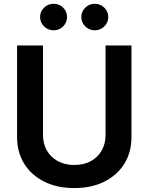

<svg xmlns="http://www.w3.org/2000/svg" viewBox="-20 -963 769 994"><path d="M364.7 10.7Q275.4 10.7 208.7 -22.7Q142.1 -56.2 105.2 -115.5Q68.4 -174.8 68.4 -252.9V-727.5H202.6V-263.7Q202.6 -218.8 222.7 -183.8Q242.7 -148.9 279.1 -128.9Q315.4 -108.9 364.7 -108.9Q414.1 -108.9 450.4 -128.9Q486.8 -148.9 506.6 -183.8Q526.4 -218.8 526.4 -263.7V-727.5H660.6V-252.9Q660.6 -174.8 623.8 -115.5Q586.9 -56.2 520.3 -22.7Q453.6 10.7 364.7 10.7ZM470.7 -806.2Q441.9 -806.2 421.4 -826.4Q400.9 -846.7 400.9 -875Q400.9 -903.3 421.4 -923.3Q441.9 -943.4 470.7 -943.4Q499.5 -943.4 520 -923.3Q540.5 -903.3 540.5 -875Q540.5 -846.7 520 -826.4Q499.5 -806.2 470.7 -806.2ZM257.8 -806.2Q228.5 -806.2 208 -826.4Q187.5 -846.7 187.5 -875Q187.5 -903.3 208 -923.3Q228.5 -943.4 257.8 -943.4Q286.6 -943.4 306.9 -923.3Q327.1 -903.3 327.1 -875Q327.1 -846.7 306.9 -826.4Q286.6 -806.2 257.8 -806.2Z"/></svg>

Font: V-Inter
Style: SemiBold-600
Weight: 600
Designer: Rasmus Andersson
Foundry: rsms
Version: Version 4.000;git-4146feb